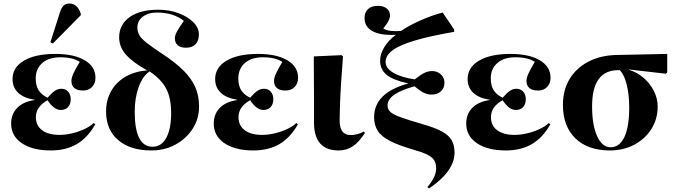

<svg xmlns="http://www.w3.org/2000/svg" viewBox="-20 -837 3826 1086"><path d="M267 14Q164 14 103.5 -27Q43 -68 43 -138Q43 -192 77.5 -227Q112 -262 175 -271V-273Q115 -282 83 -312Q51 -342 51 -390Q51 -456 115.5 -494Q180 -532 293 -532Q399 -532 459.5 -496Q520 -460 520 -397Q520 -365 500.5 -345Q481 -325 450 -325Q384 -325 384 -380Q384 -396 394.5 -420Q405 -444 431 -487Q392 -513 321 -513Q256 -513 219 -480.5Q182 -448 182 -393Q182 -354 197.5 -328Q213 -302 249 -284Q273 -312 290.5 -323.5Q308 -335 327 -335Q351 -335 365.5 -318.5Q380 -302 380 -276Q380 -248 365 -231.5Q350 -215 324 -215Q285 -215 249 -270Q183 -234 183 -174Q183 -127 218 -100.5Q253 -74 317 -74Q351 -74 388.5 -83Q426 -92 458 -107Q490 -122 510 -141L519 -134Q476 -58 414.5 -22Q353 14 267 14ZM279 -591 265 -598 318 -764Q327 -793 339.5 -805Q352 -817 372 -817Q419 -817 437 -759V-751Z M836 14Q717 14 648.5 -44.5Q580 -103 580 -206Q580 -271 608.5 -321.5Q637 -372 689 -402.5Q741 -433 812 -439Q728 -486 691 -529.5Q654 -573 654 -625Q654 -698 713 -740Q772 -782 875 -782Q937 -782 989.5 -762.5Q1042 -743 1073.5 -711.5Q1105 -680 1105 -642Q1105 -606 1085.5 -586.5Q1066 -567 1032 -567Q1002 -567 985.5 -581Q969 -595 969 -621Q969 -635 979.5 -656Q990 -677 1020 -719Q961 -766 868 -766Q818 -766 787.5 -742.5Q757 -719 757 -681Q757 -658 768 -638.5Q779 -619 808.5 -595.5Q838 -572 894 -535Q971 -485 1017.5 -438.5Q1064 -392 1085 -343Q1106 -294 1106 -235Q1106 -165 1070 -109Q1034 -53 973 -19.5Q912 14 836 14ZM843 -7Q893 -7 920.5 -57.5Q948 -108 948 -198Q948 -282 920 -335.5Q892 -389 826 -433Q787 -407 764.5 -345Q742 -283 742 -205Q742 -7 843 -7Z M1413 14Q1310 14 1249.5 -27Q1189 -68 1189 -138Q1189 -192 1223.5 -227Q1258 -262 1321 -271V-273Q1261 -282 1229 -312Q1197 -342 1197 -390Q1197 -456 1261.5 -494Q1326 -532 1439 -532Q1545 -532 1605.5 -496Q1666 -460 1666 -397Q1666 -365 1646.5 -345Q1627 -325 1596 -325Q1530 -325 1530 -380Q1530 -396 1540.5 -420Q1551 -444 1577 -487Q1538 -513 1467 -513Q1402 -513 1365 -480.5Q1328 -448 1328 -393Q1328 -354 1343.5 -328Q1359 -302 1395 -284Q1419 -312 1436.5 -323.5Q1454 -335 1473 -335Q1497 -335 1511.5 -318.5Q1526 -302 1526 -276Q1526 -248 1511 -231.5Q1496 -215 1470 -215Q1431 -215 1395 -270Q1329 -234 1329 -174Q1329 -127 1364 -100.5Q1399 -74 1463 -74Q1497 -74 1534.5 -83Q1572 -92 1604 -107Q1636 -122 1656 -141L1665 -134Q1622 -58 1560.5 -22Q1499 14 1413 14Z M1895 14Q1756 14 1756 -145Q1756 -168 1756 -209.5Q1756 -251 1756 -300Q1756 -349 1755.5 -395.5Q1755 -442 1755 -475.5Q1755 -509 1755 -518L1912 -525L1920 -518Q1914 -443 1909.5 -371.5Q1905 -300 1903 -243.5Q1901 -187 1901 -156Q1901 -73 1963 -73Q2000 -73 2039 -93L2044 -85Q2010 -32 1975 -9Q1940 14 1895 14Z M2407 229 2397 221Q2447 165 2447 115Q2447 88 2436 70Q2425 52 2397.5 38Q2370 24 2320 10Q2237 -14 2187.5 -39Q2138 -64 2117 -96.5Q2096 -129 2096 -174Q2096 -311 2286 -364V-366Q2203 -384 2166.5 -414Q2130 -444 2130 -494Q2130 -531 2153.5 -570Q2177 -609 2219 -640Q2133 -636 2087.5 -660.5Q2042 -685 2042 -735Q2042 -768 2062 -786Q2082 -804 2118 -804Q2149 -804 2167.5 -789Q2186 -774 2186 -749Q2186 -736 2177 -718Q2168 -700 2148 -676Q2162 -666 2189.5 -662.5Q2217 -659 2248 -662Q2299 -696 2363.5 -724Q2428 -752 2484 -766L2549 -670V-657Q2411 -633 2325.5 -607.5Q2240 -582 2200.5 -552.5Q2161 -523 2161 -487Q2161 -451 2205.5 -425Q2250 -399 2326 -388Q2359 -414 2380 -424.5Q2401 -435 2425 -435Q2454 -435 2474 -416Q2494 -397 2494 -369Q2494 -339 2474 -320.5Q2454 -302 2422 -302Q2399 -302 2377 -312.5Q2355 -323 2325 -349Q2246 -327 2209 -300.5Q2172 -274 2172 -240Q2172 -220 2187 -205Q2202 -190 2246 -174Q2290 -158 2376 -133Q2442 -114 2480.5 -93Q2519 -72 2535 -43.5Q2551 -15 2551 26Q2551 131 2407 229Z M2841 14Q2738 14 2677.5 -27Q2617 -68 2617 -138Q2617 -192 2651.5 -227Q2686 -262 2749 -271V-273Q2689 -282 2657 -312Q2625 -342 2625 -390Q2625 -456 2689.5 -494Q2754 -532 2867 -532Q2973 -532 3033.5 -496Q3094 -460 3094 -397Q3094 -365 3074.5 -345Q3055 -325 3024 -325Q2958 -325 2958 -380Q2958 -396 2968.5 -420Q2979 -444 3005 -487Q2966 -513 2895 -513Q2830 -513 2793 -480.5Q2756 -448 2756 -393Q2756 -354 2771.5 -328Q2787 -302 2823 -284Q2847 -312 2864.5 -323.5Q2882 -335 2901 -335Q2925 -335 2939.5 -318.5Q2954 -302 2954 -276Q2954 -248 2939 -231.5Q2924 -215 2898 -215Q2859 -215 2823 -270Q2757 -234 2757 -174Q2757 -127 2792 -100.5Q2827 -74 2891 -74Q2925 -74 2962.5 -83Q3000 -92 3032 -107Q3064 -122 3084 -141L3093 -134Q3050 -58 2988.5 -22Q2927 14 2841 14Z M3430 14Q3305 14 3234.5 -54.5Q3164 -123 3164 -244Q3164 -327 3201.5 -389.5Q3239 -452 3307.5 -488Q3376 -524 3467 -526L3754 -532V-427L3746 -420L3538 -444V-442Q3584 -428 3620.5 -396.5Q3657 -365 3678.5 -322.5Q3700 -280 3700 -234Q3700 -164 3664.5 -107.5Q3629 -51 3567.5 -18.5Q3506 14 3430 14ZM3434 -4Q3484 -4 3511.5 -61.5Q3539 -119 3539 -228Q3539 -302 3525 -358Q3511 -414 3486 -440H3476Q3329 -440 3329 -235Q3329 -130 3357.5 -67Q3386 -4 3434 -4Z"/></svg>

Font: Literata 72pt
Style: Bold
Weight: 700
Designer: Latin by Veronika Burian and Jose Scaglione. Greek by Irene Vlachou. Cyrillic by Vera Evstafieva.
Foundry: TypeTogether
Version: Version 3.002